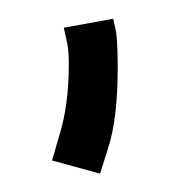

<svg xmlns="http://www.w3.org/2000/svg" viewBox="-20 -715 182 207"><path d="M50.8 -675.8 48.8 -685.1 102.1 -694.8 104 -686Q106.9 -676.3 106.9 -642.1Q106.9 -585.9 96.2 -554.2L87.9 -527.8L36.1 -542L43.9 -568.8Q54.2 -601.6 54.2 -646Q54.2 -664.1 50.8 -675.8Z"/></svg>

Font: Rawengulk
Style: Demibold
Weight: 600
Version: Version 0.92